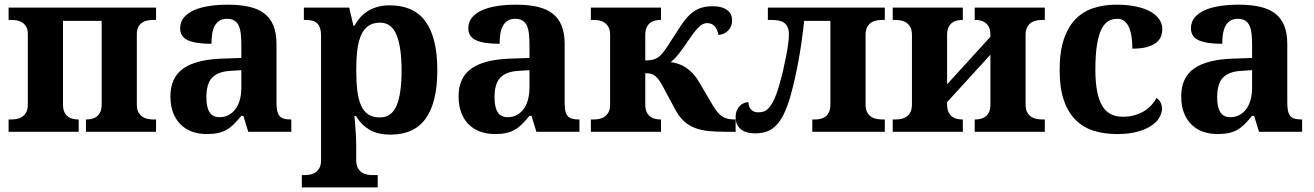

<svg xmlns="http://www.w3.org/2000/svg" viewBox="-20 -569 5674 829"><path d="M653.8 -53.2V0H351.1V-53.2H353Q363.3 -53.2 374.8 -55.4Q386.2 -57.6 396 -64.5Q405.8 -71.3 412.4 -84Q418.9 -96.7 418.9 -118.2V-479H252V-118.2Q252 -96.7 258.5 -84Q265.1 -71.3 274.9 -64.5Q284.7 -57.6 296.1 -55.4Q307.6 -53.2 317.9 -53.2H319.8V0H17.1V-53.2H28.8Q40 -53.2 52.5 -55.4Q64.9 -57.6 75.4 -64.5Q85.9 -71.3 93 -84Q100.1 -96.7 100.1 -118.2V-421.9Q100.1 -441.9 93 -453.9Q85.9 -465.8 75.2 -472.4Q64.5 -479 52 -481Q39.6 -482.9 28.8 -482.9H17.1V-536.1H653.8V-482.9H642.1Q631.3 -482.9 618.9 -481Q606.4 -479 595.7 -472.4Q585 -465.8 577.9 -453.9Q570.8 -441.9 570.8 -421.9V-118.2Q570.8 -96.7 577.9 -84Q585 -71.3 595.5 -64.5Q606 -57.6 618.7 -55.4Q631.3 -53.2 642.1 -53.2Z M871.1 -148.9Q871.1 -106 884.8 -84.5Q898.4 -63 927.7 -63Q949.2 -63 966.6 -72Q983.9 -81.1 996.3 -97.7Q1008.8 -114.3 1015.4 -137.9Q1022 -161.6 1022 -190.9V-266.1L977.1 -263.2Q947.3 -261.7 926.8 -253.7Q906.2 -245.6 894 -231.4Q881.8 -217.3 876.5 -196.8Q871.1 -176.3 871.1 -148.9ZM960 -487.8Q940.9 -487.8 928 -479.7Q915 -471.7 907.2 -457.3Q899.4 -442.9 896.2 -423.1Q893.1 -403.3 893.1 -379.9Q825.7 -379.9 791.7 -395Q757.8 -410.2 757.8 -446.8Q757.8 -474.1 774.2 -493.7Q790.5 -513.2 818.6 -525.4Q846.7 -537.6 884 -543.2Q921.4 -548.8 963.9 -548.8Q1016.6 -548.8 1055.9 -539.8Q1095.2 -530.8 1121.3 -510.7Q1147.5 -490.7 1160.6 -458.3Q1173.8 -425.8 1173.8 -378.9V-124Q1173.8 -103.5 1177 -89.8Q1180.2 -76.2 1187 -68.1Q1193.8 -60.1 1205.6 -56.6Q1217.3 -53.2 1233.9 -53.2H1237.8V0H1051.8L1030.8 -68.8H1022Q1005.4 -48.8 990.7 -33.9Q976.1 -19 959.5 -9.3Q942.9 0.5 922.1 5.1Q901.4 9.8 873 9.8Q839.8 9.8 811.3 0Q782.7 -9.8 761.5 -30Q740.2 -50.3 728 -80.8Q715.8 -111.3 715.8 -152.8Q715.8 -234.4 771.7 -273.4Q827.6 -312.5 939.9 -315.9L1022 -318.8V-374Q1022 -398.9 1020 -419.9Q1018.1 -440.9 1011.7 -456.1Q1005.4 -471.2 992.9 -479.5Q980.5 -487.8 960 -487.8Z M1294.9 187Q1306.2 187 1318.6 184.8Q1331.1 182.6 1341.6 175.8Q1352.1 168.9 1359.1 156.2Q1366.2 143.6 1366.2 122.1V-413.1Q1366.2 -436 1361.1 -449.7Q1356 -463.4 1346.9 -470.7Q1337.9 -478 1325.4 -480.5Q1313 -482.9 1298.8 -482.9H1292V-536.1H1487.8L1505.9 -458H1510.3Q1521 -477.5 1535.4 -493.7Q1549.8 -509.8 1568.6 -521.5Q1587.4 -533.2 1610.8 -539.6Q1634.3 -545.9 1663.1 -545.9Q1712.9 -545.9 1751.2 -529.5Q1789.6 -513.2 1815.4 -478.8Q1841.3 -444.3 1854.7 -391.6Q1868.2 -338.9 1868.2 -266.1Q1868.2 -193.8 1855 -141.4Q1841.8 -88.9 1816.2 -54.7Q1790.5 -20.5 1753.2 -4.2Q1715.8 12.2 1667 12.2Q1609.9 12.2 1574.2 -9.5Q1538.6 -31.2 1517.1 -67.9H1510.3Q1512.2 -44.9 1514.2 -22.9Q1515.6 -4.4 1516.8 16.6Q1518.1 37.6 1518.1 53.2V122.1Q1518.1 143.6 1525.1 156.2Q1532.2 168.9 1542.7 175.8Q1553.2 182.6 1565.7 184.8Q1578.1 187 1588.9 187H1610.8V240.2H1283.2V187ZM1620.1 -62Q1670.4 -62 1692.1 -112.5Q1713.9 -163.1 1713.9 -265.1Q1713.9 -364.7 1692.1 -418Q1670.4 -471.2 1621.1 -471.2Q1591.3 -471.2 1571.3 -457.8Q1551.3 -444.3 1539.6 -418.2Q1527.8 -392.1 1522.9 -353.8Q1518.1 -315.4 1518.1 -266.1Q1518.1 -214.4 1522.9 -176Q1527.8 -137.7 1539.6 -112.3Q1551.3 -86.9 1570.8 -74.5Q1590.3 -62 1620.1 -62Z M2115.2 -148.9Q2115.2 -106 2128.9 -84.5Q2142.6 -63 2171.9 -63Q2193.4 -63 2210.7 -72Q2228 -81.1 2240.5 -97.7Q2252.9 -114.3 2259.5 -137.9Q2266.1 -161.6 2266.1 -190.9V-266.1L2221.2 -263.2Q2191.4 -261.7 2170.9 -253.7Q2150.4 -245.6 2138.2 -231.4Q2126 -217.3 2120.6 -196.8Q2115.2 -176.3 2115.2 -148.9ZM2204.1 -487.8Q2185.1 -487.8 2172.1 -479.7Q2159.2 -471.7 2151.4 -457.3Q2143.6 -442.9 2140.4 -423.1Q2137.2 -403.3 2137.2 -379.9Q2069.8 -379.9 2035.9 -395Q2002 -410.2 2002 -446.8Q2002 -474.1 2018.3 -493.7Q2034.7 -513.2 2062.7 -525.4Q2090.8 -537.6 2128.2 -543.2Q2165.5 -548.8 2208 -548.8Q2260.7 -548.8 2300 -539.8Q2339.4 -530.8 2365.5 -510.7Q2391.6 -490.7 2404.8 -458.3Q2418 -425.8 2418 -378.9V-124Q2418 -103.5 2421.1 -89.8Q2424.3 -76.2 2431.2 -68.1Q2438 -60.1 2449.7 -56.6Q2461.4 -53.2 2478 -53.2H2481.9V0H2295.9L2274.9 -68.8H2266.1Q2249.5 -48.8 2234.9 -33.9Q2220.2 -19 2203.6 -9.3Q2187 0.5 2166.3 5.1Q2145.5 9.8 2117.2 9.8Q2084 9.8 2055.4 0Q2026.9 -9.8 2005.6 -30Q1984.4 -50.3 1972.2 -80.8Q1960 -111.3 1960 -152.8Q1960 -234.4 2015.9 -273.4Q2071.8 -312.5 2184.1 -315.9L2266.1 -318.8V-374Q2266.1 -398.9 2264.2 -419.9Q2262.2 -440.9 2255.9 -456.1Q2249.5 -471.2 2237.1 -479.5Q2224.6 -487.8 2204.1 -487.8Z M2531.2 -53.2H2543Q2554.2 -53.2 2566.7 -55.4Q2579.1 -57.6 2589.6 -64.5Q2600.1 -71.3 2607.2 -84Q2614.3 -96.7 2614.3 -118.2V-418Q2614.3 -439.5 2607.2 -452.1Q2600.1 -464.8 2589.6 -471.7Q2579.1 -478.5 2566.7 -480.7Q2554.2 -482.9 2543 -482.9H2531.2V-536.1H2834V-482.9H2832Q2821.8 -482.9 2810.3 -480.7Q2798.8 -478.5 2789.1 -471.7Q2779.3 -464.8 2772.7 -452.1Q2766.1 -439.5 2766.1 -418V-308.1Q2790.5 -308.1 2805.7 -313.5Q2820.8 -318.8 2832 -330.1Q2844.2 -342.3 2859.9 -366Q2875.5 -389.6 2900.4 -428.2Q2917 -454.6 2932.1 -475.6Q2947.3 -496.6 2964.6 -511.2Q2981.9 -525.9 3003.7 -533.9Q3025.4 -542 3055.2 -542Q3080.1 -542 3096.4 -536.9Q3112.8 -531.7 3122.8 -523.2Q3132.8 -514.6 3137 -503.7Q3141.1 -492.7 3141.1 -481Q3141.1 -467.3 3136.5 -456.1Q3131.8 -444.8 3123.8 -436.8Q3115.7 -428.7 3105 -423.8Q3094.2 -418.9 3082 -418Q3078.1 -440.9 3066.2 -455.1Q3054.2 -469.2 3032.2 -469.2Q3023.4 -469.2 3014.6 -464.8Q3005.9 -460.4 2996.3 -451.2Q2986.8 -441.9 2975.8 -427.5Q2964.8 -413.1 2951.2 -393.1Q2938.5 -374 2928.2 -359.6Q2918 -345.2 2909.2 -334.5Q2900.4 -323.7 2892.3 -315.7Q2884.3 -307.6 2876 -300.8Q2892.1 -298.8 2908.4 -293.5Q2924.8 -288.1 2940.7 -277.8Q2956.5 -267.6 2971.2 -252Q2985.8 -236.3 2999 -213.9L3054.2 -120.1Q3065.9 -99.6 3076.7 -86.4Q3087.4 -73.2 3098.9 -65.9Q3110.4 -58.6 3123.5 -55.9Q3136.7 -53.2 3153.3 -53.2H3156.2V0H3114.3Q3073.2 0 3040.3 -3.2Q3007.3 -6.3 2981 -16.4Q2954.6 -26.4 2933.8 -45.2Q2913.1 -64 2896 -95.2L2845.2 -189.9Q2834.5 -210.4 2825.7 -222.7Q2816.9 -234.9 2808.1 -241.7Q2799.3 -248.5 2789.6 -250.7Q2779.8 -252.9 2766.1 -252.9V-118.2Q2766.1 -96.7 2772.7 -84Q2779.3 -71.3 2789.1 -64.5Q2798.8 -57.6 2810.3 -55.4Q2821.8 -53.2 2832 -53.2H2834V0H2531.2Z M3386.2 -420.9Q3386.2 -440.9 3380.1 -453.1Q3374 -465.3 3363.5 -471.9Q3353 -478.5 3338.9 -480.7Q3324.7 -482.9 3308.1 -482.9H3295.4V-536.1H3800.3V-482.9H3788.1Q3777.3 -482.9 3764.9 -480.7Q3752.4 -478.5 3741.9 -471.7Q3731.4 -464.8 3724.4 -452.1Q3717.3 -439.5 3717.3 -418V-118.2Q3717.3 -96.7 3724.4 -84Q3731.4 -71.3 3741.9 -64.5Q3752.4 -57.6 3764.9 -55.4Q3777.3 -53.2 3788.1 -53.2H3800.3V0H3487.3V-53.2H3499Q3509.3 -53.2 3521 -55.4Q3532.7 -57.6 3542.5 -64.5Q3552.2 -71.3 3558.8 -84Q3565.4 -96.7 3565.4 -118.2V-479H3452.1Q3442.4 -386.2 3427.2 -304.2Q3412.1 -222.2 3393.1 -154.8Q3379.9 -108.9 3365 -77.9Q3350.1 -46.9 3331.8 -28.1Q3313.5 -9.3 3291 -1.2Q3268.6 6.8 3240.2 6.8Q3200.2 6.8 3178.2 -11.5Q3156.2 -29.8 3156.2 -63Q3156.2 -79.6 3161.4 -91.8Q3166.5 -104 3174.6 -112.1Q3182.6 -120.1 3192.4 -124Q3202.1 -127.9 3211.4 -127.9Q3211.4 -109.9 3222.4 -96.9Q3233.4 -84 3253.4 -84Q3265.1 -84 3276.6 -87.2Q3288.1 -90.3 3300 -103.5Q3312 -116.7 3324.2 -143.6Q3336.4 -170.4 3349.1 -217.8Q3355 -238.3 3361.3 -265.6Q3367.7 -293 3373.3 -321.3Q3378.9 -349.6 3382.6 -376Q3386.2 -402.3 3386.2 -420.9Z M4408.2 -118.2Q4408.2 -96.7 4415.3 -84Q4422.4 -71.3 4432.9 -64.5Q4443.4 -57.6 4456.1 -55.4Q4468.8 -53.2 4479.5 -53.2H4491.2V0H4188.5V-53.2H4190.4Q4200.7 -53.2 4212.2 -55.4Q4223.6 -57.6 4233.4 -64.5Q4243.2 -71.3 4249.8 -84Q4256.3 -96.7 4256.3 -118.2V-333L4069.3 -127.9V-118.2Q4069.3 -96.7 4075.9 -84Q4082.5 -71.3 4092.3 -64.5Q4102.1 -57.6 4113.5 -55.4Q4125 -53.2 4135.3 -53.2H4137.2V0H3834.5V-53.2H3846.2Q3857.4 -53.2 3869.9 -55.4Q3882.3 -57.6 3892.8 -64.5Q3903.3 -71.3 3910.4 -84Q3917.5 -96.7 3917.5 -118.2V-418Q3917.5 -439.5 3910.4 -452.1Q3903.3 -464.8 3892.8 -471.7Q3882.3 -478.5 3869.9 -480.7Q3857.4 -482.9 3846.2 -482.9H3834.5V-536.1H4137.2V-482.9H4135.3Q4125 -482.9 4113.5 -480.7Q4102.1 -478.5 4092.3 -471.7Q4082.5 -464.8 4075.9 -452.1Q4069.3 -439.5 4069.3 -418V-205.1L4256.3 -410.2V-418Q4256.3 -439.5 4249.8 -452.1Q4243.2 -464.8 4233.4 -471.7Q4223.6 -478.5 4212.2 -480.7Q4200.7 -482.9 4190.4 -482.9H4188.5V-536.1H4491.2V-482.9H4479.5Q4468.8 -482.9 4456.1 -480.7Q4443.4 -478.5 4432.9 -471.7Q4422.4 -464.8 4415.3 -452.1Q4408.2 -439.5 4408.2 -418Z M4803.2 9.8Q4748 9.8 4702.4 -4.4Q4656.7 -18.6 4624 -51.3Q4591.3 -84 4573.2 -136.7Q4555.2 -189.5 4555.2 -266.1Q4555.2 -347.2 4574 -401.4Q4592.8 -455.6 4625.7 -488.3Q4658.7 -521 4703.6 -534.9Q4748.5 -548.8 4800.3 -548.8Q4848.6 -548.8 4885.7 -540.8Q4922.9 -532.7 4947.8 -518.6Q4972.7 -504.4 4985.6 -485.1Q4998.5 -465.8 4998.5 -443.8Q4998.5 -427.7 4992.9 -412.4Q4987.3 -397 4972.9 -385.3Q4958.5 -373.5 4933.3 -366.2Q4908.2 -358.9 4869.1 -358.9Q4869.1 -384.8 4866 -408.2Q4862.8 -431.6 4855.5 -449.2Q4848.1 -466.8 4835.7 -477.3Q4823.2 -487.8 4804.2 -487.8Q4782.2 -487.8 4764.9 -477.3Q4747.6 -466.8 4735.1 -441.4Q4722.7 -416 4716.1 -373.5Q4709.5 -331.1 4709.5 -267.1Q4709.5 -165.5 4737.3 -115.2Q4765.1 -64.9 4828.1 -64.9Q4854 -64.9 4876.7 -71Q4899.4 -77.1 4918 -88.1Q4936.5 -99.1 4950.4 -114Q4964.4 -128.9 4973.1 -146Q4985.4 -138.7 4991.2 -126.2Q4997.1 -113.8 4997.1 -100.1Q4997.1 -81.1 4985.8 -61.5Q4974.6 -42 4950.9 -26.1Q4927.2 -10.3 4890.6 -0.2Q4854 9.8 4803.2 9.8Z M5235.4 -148.9Q5235.4 -106 5249 -84.5Q5262.7 -63 5292 -63Q5313.5 -63 5330.8 -72Q5348.1 -81.1 5360.6 -97.7Q5373 -114.3 5379.6 -137.9Q5386.2 -161.6 5386.2 -190.9V-266.1L5341.3 -263.2Q5311.5 -261.7 5291 -253.7Q5270.5 -245.6 5258.3 -231.4Q5246.1 -217.3 5240.7 -196.8Q5235.4 -176.3 5235.4 -148.9ZM5324.2 -487.8Q5305.2 -487.8 5292.2 -479.7Q5279.3 -471.7 5271.5 -457.3Q5263.7 -442.9 5260.5 -423.1Q5257.3 -403.3 5257.3 -379.9Q5189.9 -379.9 5156 -395Q5122.1 -410.2 5122.1 -446.8Q5122.1 -474.1 5138.4 -493.7Q5154.8 -513.2 5182.9 -525.4Q5210.9 -537.6 5248.3 -543.2Q5285.6 -548.8 5328.1 -548.8Q5380.9 -548.8 5420.2 -539.8Q5459.5 -530.8 5485.6 -510.7Q5511.7 -490.7 5524.9 -458.3Q5538.1 -425.8 5538.1 -378.9V-124Q5538.1 -103.5 5541.3 -89.8Q5544.4 -76.2 5551.3 -68.1Q5558.1 -60.1 5569.8 -56.6Q5581.5 -53.2 5598.1 -53.2H5602.1V0H5416L5395 -68.8H5386.2Q5369.6 -48.8 5355 -33.9Q5340.3 -19 5323.7 -9.3Q5307.1 0.5 5286.4 5.1Q5265.6 9.8 5237.3 9.8Q5204.1 9.8 5175.5 0Q5147 -9.8 5125.7 -30Q5104.5 -50.3 5092.3 -80.8Q5080.1 -111.3 5080.1 -152.8Q5080.1 -234.4 5136 -273.4Q5191.9 -312.5 5304.2 -315.9L5386.2 -318.8V-374Q5386.2 -398.9 5384.3 -419.9Q5382.3 -440.9 5376 -456.1Q5369.6 -471.2 5357.2 -479.5Q5344.7 -487.8 5324.2 -487.8Z"/></svg>

Font: Droids
Style: b
Weight: 700
Foundry: Ascender Corporation
Version: Version 1.00 build 113